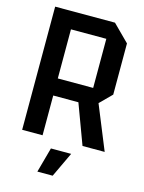

<svg xmlns="http://www.w3.org/2000/svg" viewBox="-132 -777 790 1054"><g transform="rotate(15 263.0 -250.0)"><path d="M163 -323H364V-602H163ZM480 -607V-316L414 -250L516 0H390L306 -226H163V0H47V-700H387ZM187 200 226 58H341L274 200Z"/></g></svg>

Font: Tektur SemiCondensed Medium
Style: Regular
Weight: 500
Width: 4
Designer: Adam Jagosz
Foundry: Adam Jagosz
Version: Version 1.005;gftools[0.9.30]